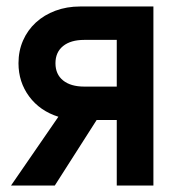

<svg xmlns="http://www.w3.org/2000/svg" viewBox="-20 -572 550 592"><path d="M340 -449H240Q198 -449 174.5 -430Q151 -411 151 -377Q151 -343 174.5 -324Q198 -305 240 -305H340ZM160 -212Q103 -230 70 -274.5Q37 -319 37 -377Q37 -415 51 -447Q65 -479 90.5 -502.5Q116 -526 151 -539Q186 -552 227 -552H453V0H340V-202H278L149 0H14Z"/></svg>

Font: Involve SemiBold
Style: Regular
Weight: 600
Designer: Stefan Peev
Foundry: Context Ltd.
Version: Version 1.001